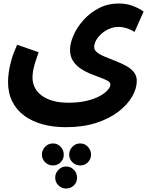

<svg xmlns="http://www.w3.org/2000/svg" viewBox="-20 -497 861 1099"><path d="M26 -28Q26 -51 30 -82Q34 -113 45 -152.5Q56 -192 78 -241L201 -198Q190 -167 182 -141.5Q174 -116 170 -94.5Q166 -73 166 -52Q166 -22 179 4Q192 30 218 49.5Q244 69 282.5 80Q321 91 372 91Q430 91 474.5 80.5Q519 70 549.5 53.5Q580 37 596 19Q612 1 612 -14Q612 -26 595.5 -35Q579 -44 552.5 -53.5Q526 -63 496.5 -75Q467 -87 440.5 -105Q414 -123 397.5 -149Q381 -175 381 -212Q381 -250 401 -295.5Q421 -341 458 -382.5Q495 -424 546.5 -450.5Q598 -477 660 -477Q704 -477 740.5 -463Q777 -449 802 -431L750 -314Q729 -328 705 -335.5Q681 -343 659 -343Q631 -343 605.5 -332Q580 -321 560.5 -303.5Q541 -286 530 -266Q519 -246 519 -228Q519 -210 536.5 -196.5Q554 -183 582 -171.5Q610 -160 641 -148Q672 -136 700 -121Q728 -106 745.5 -85Q763 -64 763 -34Q763 9 736.5 55.5Q710 102 658 142Q606 182 530.5 206.5Q455 231 356 231Q284 231 224 214.5Q164 198 119.5 165.5Q75 133 50.5 84.5Q26 36 26 -28ZM359 582Q333 582 314.5 564Q296 546 296 520Q296 494 314.5 475Q333 456 359 456Q385 456 403 475Q421 494 421 520Q421 546 403 564Q385 582 359 582ZM283 450Q257 450 238.5 432Q220 414 220 388Q220 362 238.5 343Q257 324 283 324Q309 324 327 343Q345 362 345 388Q345 414 327 432Q309 450 283 450ZM439 450Q413 450 394.5 432Q376 414 376 388Q376 362 394.5 343Q413 324 439 324Q465 324 483 343Q501 362 501 388Q501 414 483 432Q465 450 439 450Z"/></svg>

Font: Noto Sans
Style: Bold
Weight: 700
Designer: Monotype Design Team
Foundry: Monotype Imaging Inc.
Version: Version 2.000;GOOG;noto-source:20170915:90ef993387c0; ttfaut